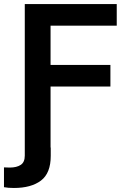

<svg xmlns="http://www.w3.org/2000/svg" viewBox="-43 -727 639 946"><path d="M532.2 -707V-600.6H206.1V-407.2H501V-300.8H206.1V0H207V41Q207 126.5 158.7 162.8Q110.4 199.2 25.4 199.2Q-2.9 199.2 -23.4 195.3V97.7Q-15.6 98.6 4.9 98.6Q39.1 98.6 59.1 85.4Q79.1 72.3 79.1 40V-707Z"/></svg>

Font: Pretendard JP SemiBold
Style: Regular
Weight: 600
Designer: Base glyphs from Inter by Rasmus Andersson; Hangeul glyphs from Noto Sans CJK(Source Han Sans) by Jang Soo-young and Kan
Foundry: Kil Hyung-jin
Version: Version 1.309